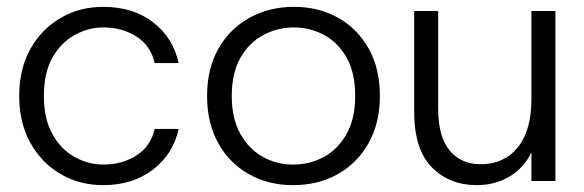

<svg xmlns="http://www.w3.org/2000/svg" viewBox="-20 -528 1702 560"><path d="M281 12Q212 12 156.5 -20.5Q101 -53 68.5 -111.5Q36 -170 36 -248Q36 -327 68.5 -385Q101 -443 156.5 -475.5Q212 -508 281 -508Q368 -508 426.5 -463Q485 -418 501 -344H431Q420 -394 378.5 -421Q337 -448 281 -448Q237 -448 197 -425.5Q157 -403 132.5 -359Q108 -315 108 -248Q108 -182 132.5 -137.5Q157 -93 197 -70.5Q237 -48 281 -48Q337 -48 378.5 -75Q420 -102 431 -152H501Q486 -80 427 -34Q368 12 281 12Z M835 12Q763 12 706 -20Q649 -52 616.5 -110.5Q584 -169 584 -248Q584 -328 617 -386Q650 -444 707.5 -476Q765 -508 837 -508Q910 -508 966.5 -476Q1023 -444 1055.5 -386Q1088 -328 1088 -248Q1088 -169 1055 -110.5Q1022 -52 965 -20Q908 12 835 12ZM835 -48Q884 -48 925 -70.5Q966 -93 991 -137.5Q1016 -182 1016 -248Q1016 -315 991.5 -359Q967 -403 926 -425.5Q885 -448 837 -448Q789 -448 747.5 -425.5Q706 -403 681 -359Q656 -315 656 -248Q656 -182 681 -137.5Q706 -93 746.5 -70.5Q787 -48 835 -48Z M1370 12Q1291 12 1239.5 -40Q1188 -92 1188 -203V-496H1258V-211Q1258 -129 1291.5 -89Q1325 -49 1382 -49Q1450 -49 1490 -98Q1530 -147 1530 -239V-496H1600V0H1530V-84Q1508 -38 1466 -13Q1424 12 1370 12Z"/></svg>

Font: Host Grotesk Light Light
Style: Regular
Weight: 300
Version: Version 1.003